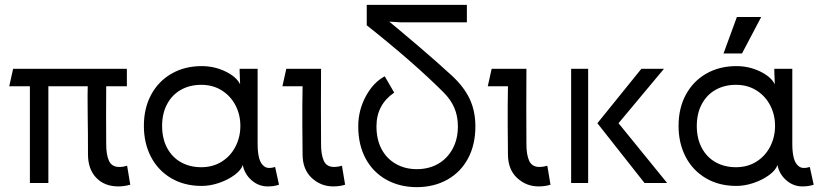

<svg xmlns="http://www.w3.org/2000/svg" viewBox="-20 -753 3380 790"><path d="M342 -118Q342 -221 341 -260Q341 -294 340.5 -328Q340 -362 341 -398H179V0H103V-398H18L34 -470H502V-398H417Q416 -279 417 -159Q417 -116 428.5 -91Q440 -66 471 -66Q487 -66 503 -71L516 7Q491 14 467 14Q410 14 376 -21.5Q342 -57 342 -118Z M969 -235Q969 -281 949 -319.5Q929 -358 892.5 -381Q856 -404 808 -404Q761 -404 724.5 -383.5Q688 -363 667.5 -324.5Q647 -286 647 -235Q647 -183 667.5 -144.5Q688 -106 724.5 -85.5Q761 -65 808 -65Q856 -65 892.5 -88Q929 -111 949 -150Q969 -189 969 -235ZM810 -481Q862 -481 907.5 -459Q953 -437 968 -406L966 -458V-470H1040V-161Q1040 -125 1046.5 -101.5Q1053 -78 1068.5 -67.5Q1084 -57 1112 -66L1128 7Q1116 11 1105 12.5Q1094 14 1081 14Q1044 14 1015 -11.5Q986 -37 979 -74Q972 -53 945 -33Q918 -13 881.5 -0.5Q845 12 810 12Q738 12 684 -20Q630 -52 601 -108Q572 -164 572 -235Q572 -308 602 -363.5Q632 -419 686 -450Q740 -481 810 -481Z M1225 -118 1224 -238Q1224 -279 1224 -317.5Q1224 -356 1225 -398H1142L1158 -470H1301Q1300 -306 1301 -159Q1301 -116 1312.5 -91Q1324 -66 1355 -66Q1370 -66 1387 -71L1400 7Q1379 14 1351 14Q1300 14 1262.5 -21Q1225 -56 1225 -118Z M1489 -733H1901V-661H1631L1549 -666L1554 -687Q1628 -626 1702.5 -562.5Q1777 -499 1839 -442Q1889 -396 1912.5 -346Q1936 -296 1936 -233Q1936 -157 1905.5 -100.5Q1875 -44 1820 -13.5Q1765 17 1695 17Q1625 17 1570 -13.5Q1515 -44 1484.5 -100.5Q1454 -157 1454 -233Q1454 -299 1485 -356.5Q1516 -414 1563 -439L1602 -372Q1529 -322 1529 -233Q1529 -179 1550 -139.5Q1571 -100 1609 -78.5Q1647 -57 1695 -57Q1744 -57 1782 -78.5Q1820 -100 1842 -140Q1864 -180 1864 -233Q1864 -275 1849.5 -309Q1835 -343 1805 -373Q1682 -496 1489 -649Z M2070 -118 2069 -238Q2069 -279 2069 -317.5Q2069 -356 2070 -398H1987L2003 -470H2146Q2145 -306 2146 -159Q2146 -116 2157.5 -91Q2169 -66 2200 -66Q2215 -66 2232 -71L2245 7Q2224 14 2196 14Q2145 14 2107.5 -21Q2070 -56 2070 -118Z M2400 -470V0H2330V-470ZM2619 -470H2712L2525 -246L2725 0H2632L2438 -246Z M3169 -235Q3169 -281 3149 -319.5Q3129 -358 3092.5 -381Q3056 -404 3008 -404Q2961 -404 2924.5 -383.5Q2888 -363 2867.5 -324.5Q2847 -286 2847 -235Q2847 -183 2867.5 -144.5Q2888 -106 2924.5 -85.5Q2961 -65 3008 -65Q3056 -65 3092.5 -88Q3129 -111 3149 -150Q3169 -189 3169 -235ZM3010 -481Q3062 -481 3107.5 -459Q3153 -437 3168 -406L3166 -458V-470H3240V-161Q3240 -125 3246.5 -101.5Q3253 -78 3268.5 -67.5Q3284 -57 3312 -66L3328 7Q3316 11 3305 12.5Q3294 14 3281 14Q3244 14 3215 -11.5Q3186 -37 3179 -74Q3172 -53 3145 -33Q3118 -13 3081.5 -0.5Q3045 12 3010 12Q2938 12 2884 -20Q2830 -52 2801 -108Q2772 -164 2772 -235Q2772 -308 2802 -363.5Q2832 -419 2886 -450Q2940 -481 3010 -481ZM3112 -683 3033 -533H2957L3012 -683Z"/></svg>

Font: Kreadon
Style: Regular
Weight: 400
Designer: kohakuno
Foundry: StudioGnu
Version: Version 1.000;Glyphs 3.1.2 (3151)